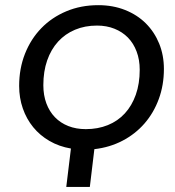

<svg xmlns="http://www.w3.org/2000/svg" viewBox="-20 -742 694 762"><path d="M630.5 -468.5Q630.5 -404 610.2 -349Q590 -294 553.5 -252Q517 -210 466.2 -183.5Q415.5 -157 354.5 -150L336.5 0H243L261.5 -152.5Q214.5 -160.5 176.5 -182.5Q138.5 -204.5 111.8 -237.2Q85 -270 70.5 -311.8Q56 -353.5 56 -401Q56 -470 79.2 -528.8Q102.5 -587.5 144 -630.2Q185.5 -673 243.2 -697.2Q301 -721.5 370 -721.5Q428.5 -721.5 476.8 -702.2Q525 -683 559 -649Q593 -615 611.8 -568.8Q630.5 -522.5 630.5 -468.5ZM534.5 -465Q534.5 -505 522.2 -537.5Q510 -570 487.8 -592.8Q465.5 -615.5 434.2 -628Q403 -640.5 365 -640.5Q317 -640.5 277.8 -624Q238.5 -607.5 210.5 -576.8Q182.5 -546 167.2 -502.2Q152 -458.5 152 -404Q152 -364 164 -331.8Q176 -299.5 198 -276.8Q220 -254 251 -241.8Q282 -229.5 320.5 -229.5Q368.5 -229.5 408 -245.5Q447.5 -261.5 475.5 -292Q503.5 -322.5 519 -366.2Q534.5 -410 534.5 -465Z"/></svg>

Font: Lato
Style: Italic
Weight: 400
Italic angle: -7°
Designer: Lukasz Dziedzic
Foundry: tyPoland Lukasz Dziedzic
Version: Version 2.007; 2014-02-27